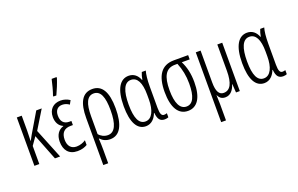

<svg xmlns="http://www.w3.org/2000/svg" viewBox="-114 -1266 3079 1985"><g transform="rotate(-20 1425.5 -274.0)"><path d="M340 -532H280L148 -309C138 -291 129 -274 119 -255H117C119 -292 120 -331 120 -369V-532H66V0H120V-199L180 -285L292 0H349L216 -329Z M495 -606H528C551 -654 579 -722 595 -773V-784H541C534 -748 508 -650 495 -617ZM584 -305H561C500 -305 471 -343 471 -405C471 -461 500 -495 551 -495C579 -495 606 -485 627 -469L650 -511C619 -531 586 -542 549 -542C470 -542 417 -492 417 -408C417 -351 441 -305 487 -286V-283C432 -267 397 -219 397 -144C397 -54 442 10 539 10C587 10 620 -2 647 -18V-70C623 -53 585 -38 546 -38C486 -38 452 -78 452 -146C452 -221 489 -260 558 -260H584Z M1059 -272C1059 -454 1004 -542 899 -542C787 -542 738 -449 738 -280V236H792V90C792 54 791 13 788 -36H792C817 -8 854 10 899 10C1009 10 1059 -95 1059 -272ZM897 -494C971 -494 1003 -418 1003 -272C1003 -117 966 -38 890 -38C851 -38 814 -57 792 -85V-281C792 -419 823 -494 897 -494Z M1291 10C1354 10 1394 -36 1414 -90H1418C1424 -18 1449 10 1499 10C1515 10 1531 6 1539 2V-43C1530 -39 1517 -37 1507 -37C1480 -37 1467 -61 1467 -128V-358C1467 -441 1474 -494 1485 -532H1441C1431 -508 1423 -481 1419 -454H1415C1394 -510 1353 -542 1298 -542C1204 -542 1144 -452 1144 -262C1144 -84 1196 10 1291 10ZM1303 -38C1234 -38 1198 -109 1198 -262C1198 -410 1232 -494 1306 -494C1376 -494 1413 -425 1413 -293V-239C1413 -124 1377 -38 1303 -38Z M1916 -248C1916 -342 1898 -418 1864 -485H1951V-532H1794C1655 -532 1592 -434 1592 -256C1592 -85 1649 10 1755 10C1856 10 1916 -76 1916 -248ZM1646 -257C1646 -406 1686 -485 1789 -485H1816C1846 -411 1861 -339 1861 -252C1861 -111 1826 -38 1755 -38C1685 -38 1646 -111 1646 -257Z M2326 -532H2272V-243C2272 -106 2236 -39 2164 -39C2114 -39 2088 -84 2088 -181V-532H2035V236H2088V56C2088 29 2087 -4 2085 -42H2087C2103 -6 2128 10 2165 10C2225 10 2258 -39 2275 -93H2278L2284 0H2326Z M2594 10C2657 10 2697 -36 2717 -90H2721C2727 -18 2752 10 2802 10C2818 10 2834 6 2842 2V-43C2833 -39 2820 -37 2810 -37C2783 -37 2770 -61 2770 -128V-358C2770 -441 2777 -494 2788 -532H2744C2734 -508 2726 -481 2722 -454H2718C2697 -510 2656 -542 2601 -542C2507 -542 2447 -452 2447 -262C2447 -84 2499 10 2594 10ZM2606 -38C2537 -38 2501 -109 2501 -262C2501 -410 2535 -494 2609 -494C2679 -494 2716 -425 2716 -293V-239C2716 -124 2680 -38 2606 -38Z"/></g></svg>

Font: Noto Sans Display Condensed Light
Style: Regular
Weight: 300
Width: 3
Designer: Monotype Design Team
Foundry: Monotype Imaging Inc.
Version: Version 1.900